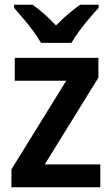

<svg xmlns="http://www.w3.org/2000/svg" viewBox="-20 -786 469 806"><path d="M401 0H28V-75L258 -447H42V-543H393V-460L168 -96H401ZM152 -606Q140 -628 120 -655Q100 -682 78 -708Q56 -734 39 -753V-766H117Q140 -750 165.5 -727.5Q191 -705 215 -679Q241 -706 266 -727Q291 -748 316 -766H394V-753Q377 -735 355 -709Q333 -683 312.5 -655.5Q292 -628 280 -606Z"/></svg>

Font: Noto Sans SemiCondensed SemiBold
Style: Regular
Weight: 600
Width: 4
Designer: Monotype Design Team
Foundry: Monotype Imaging Inc.
Version: Version 2.013; ttfautohint (v1.8.4.7-5d5b)